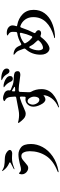

<svg xmlns="http://www.w3.org/2000/svg" viewBox="1023 -1910 954 3040"><g transform="rotate(-90 1500.0 -390.0)"><path d="M340 -641Q340 -646 351 -652L437 -697Q450 -704 450 -710Q450 -714 445 -717.5Q440 -721 434.5 -723.5Q429 -726 426 -727Q396 -741 369.5 -762Q343 -783 317 -819Q311 -828 311 -832Q311 -836 314 -836Q318 -836 329 -827Q361 -808 390 -801Q412 -796 446.5 -793.5Q481 -791 503 -791Q516 -791 535.5 -788.5Q555 -786 569 -781Q598 -771 622 -750.5Q646 -730 646 -711Q646 -695 629.5 -684.5Q613 -674 591 -674L550 -676L515 -677Q477 -677 443.5 -669.5Q410 -662 355 -641Q349 -638 345 -638Q343 -638 341.5 -639Q340 -640 340 -641ZM299 60Q293 60 293 56Q293 50 307 44Q478 -23 552 -138Q626 -253 626 -397Q626 -449 608 -489Q590 -529 549 -529Q524 -529 502.5 -515Q481 -501 449 -472Q419 -445 400 -432.5Q381 -420 360 -420Q337 -420 313.5 -433.5Q290 -447 275 -470Q260 -493 260 -519Q260 -536 265 -551.5Q270 -567 275 -567Q279 -567 284.5 -561.5Q290 -556 291 -555Q302 -544 313.5 -539.5Q325 -535 342 -535Q363 -535 411 -549L434 -555Q468 -564 506.5 -569.5Q545 -575 575 -575Q635 -575 687.5 -533.5Q740 -492 740 -376Q740 -282 691 -191.5Q642 -101 545 -33.5Q448 34 311 59Z M1935 -761Q1935 -740 1923 -728.5Q1911 -717 1895 -717Q1882 -717 1871 -724.5Q1860 -732 1853 -744Q1835 -775 1819 -792.5Q1803 -810 1780 -823Q1773 -827 1761.5 -832.5Q1750 -838 1750 -841Q1750 -847 1777 -847Q1837 -847 1886 -825Q1935 -803 1935 -761ZM1893 -587Q1893 -564 1876 -554.5Q1859 -545 1833 -545Q1819 -545 1751 -555Q1715 -561 1675 -566Q1635 -571 1608 -571Q1593 -571 1586 -570Q1567 -570 1565 -549Q1560 -477 1560 -418V-401Q1560 -388 1567 -375Q1609 -303 1609 -210Q1609 -101 1530 -31.5Q1451 38 1336 65Q1329 67 1326 67Q1319 67 1319 62Q1319 56 1329 53Q1414 17 1462.5 -48.5Q1511 -114 1513 -179V-180Q1511 -179 1506 -175Q1501 -171 1493 -165Q1467 -148 1446 -148Q1398 -148 1360 -229Q1331 -287 1331 -339Q1331 -391 1364.5 -427.5Q1398 -464 1447 -464Q1452 -464 1466 -462Q1469 -461 1474 -461Q1488 -461 1489 -477L1491 -532V-534Q1491 -545 1484.5 -549.5Q1478 -554 1468 -551Q1404 -533 1295 -483Q1249 -460 1218 -460Q1189 -460 1163 -475Q1142 -487 1108 -525.5Q1074 -564 1074 -577Q1074 -582 1081 -582Q1085 -582 1096.5 -578.5Q1108 -575 1117 -573Q1163 -565 1197 -565Q1234 -565 1266 -571Q1364 -591 1472 -610Q1491 -613 1491 -631Q1491 -659 1485 -705Q1481 -734 1468.5 -754Q1456 -774 1439 -782Q1436 -784 1427.5 -789Q1419 -794 1419 -800Q1419 -806 1435.5 -812.5Q1452 -819 1465 -819Q1485 -819 1512 -811Q1553 -799 1571.5 -779Q1590 -759 1590 -735Q1590 -727 1589 -723Q1588 -720 1588 -715Q1588 -702 1601 -696Q1645 -676 1679.5 -664.5Q1714 -653 1753 -651Q1772 -648 1797 -648Q1837 -648 1865 -636.5Q1893 -625 1893 -587ZM1638 -804Q1638 -811 1660 -811Q1684 -811 1721.5 -798.5Q1759 -786 1787.5 -762.5Q1816 -739 1816 -707Q1816 -684 1803 -674Q1790 -664 1773 -664Q1758 -664 1746 -672Q1734 -680 1728 -695Q1715 -725 1698.5 -746.5Q1682 -768 1658 -788Q1653 -792 1645.5 -797Q1638 -802 1638 -804ZM1646 -635Q1646 -641 1631 -649L1600 -668Q1591 -674 1584 -677Q1577 -680 1577 -678Q1576 -676 1576 -673L1573 -647Q1570 -627 1593 -627L1615 -628Q1618 -628 1627.5 -628.5Q1637 -629 1641.5 -630.5Q1646 -632 1646 -635ZM1490 -325Q1490 -362 1468.5 -396Q1447 -430 1419 -430Q1394 -430 1378.5 -403.5Q1363 -377 1363 -348Q1363 -327 1373.5 -302Q1384 -277 1401.5 -260.5Q1419 -244 1439 -244Q1465 -244 1477.5 -268.5Q1490 -293 1490 -325Z M2625 -594Q2728 -575 2796 -508Q2864 -441 2864 -334Q2864 -234 2811 -162Q2758 -90 2669 -49Q2580 -8 2472 2Q2442 4 2426 4Q2416 4 2416 -2Q2416 -5 2422.5 -7.5Q2429 -10 2435.5 -11.5Q2442 -13 2447 -14Q2589 -56 2669 -137.5Q2749 -219 2749 -340Q2749 -415 2710.5 -468.5Q2672 -522 2609 -544Q2603 -546 2600 -546Q2588 -546 2583 -531Q2544 -415 2500 -331Q2496 -321 2496 -317Q2496 -310 2504 -305Q2514 -299 2517 -296Q2542 -278 2542 -256Q2542 -239 2529 -227.5Q2516 -216 2495 -216Q2480 -216 2459 -224Q2451 -226 2448 -226Q2437 -226 2430 -215Q2383 -152 2333.5 -117.5Q2284 -83 2250 -83Q2228 -83 2205.5 -99Q2183 -115 2168.5 -147Q2154 -179 2154 -224Q2154 -363 2243 -462Q2251 -470 2251 -480Q2251 -482 2249 -490Q2232 -540 2219.5 -568Q2207 -596 2191 -611Q2176 -626 2163.5 -635Q2151 -644 2151 -647Q2151 -652 2167 -652Q2182 -652 2202 -646Q2222 -640 2241 -629Q2261 -617 2275 -595.5Q2289 -574 2302 -543Q2308 -530 2318 -530Q2324 -530 2331 -534Q2411 -582 2494 -594Q2513 -597 2514 -616Q2516 -650 2516 -662Q2516 -686 2508 -703Q2500 -720 2478 -733Q2469 -738 2463.5 -742Q2458 -746 2458 -749Q2458 -754 2470.5 -757Q2483 -760 2494 -760Q2554 -760 2586 -733Q2618 -706 2618 -668Q2618 -648 2606 -607L2605 -602Q2604 -597 2625 -594ZM2419 -362Q2427 -356 2433 -356Q2442 -356 2448 -369Q2481 -442 2500 -531L2501 -537Q2501 -545 2495.5 -549.5Q2490 -554 2480 -552Q2406 -538 2344 -490Q2334 -483 2334 -473Q2334 -468 2337 -462Q2356 -425 2379 -400Q2399 -379 2419 -362ZM2375 -249Q2382 -256 2382 -263Q2382 -271 2373 -280Q2348 -304 2322 -336Q2305 -359 2288 -392Q2282 -404 2274 -404Q2266 -404 2260 -394Q2223 -326 2223 -253Q2223 -229 2233.5 -207.5Q2244 -186 2262 -186Q2283 -186 2313 -200Q2343 -214 2375 -249Z"/></g></svg>

Font: Shippori Mincho B1
Style: Bold
Weight: 700
Designer: FONTDASU
Foundry: FONTDASU / Google Inc. / but / Adobe
Version: Version 3.110; ttfautohint (v1.8.3)